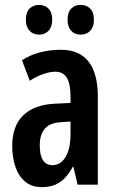

<svg xmlns="http://www.w3.org/2000/svg" viewBox="-20 -757 476 787"><path d="M230 -553Q305 -553 343 -504.5Q381 -456 381 -362V0H298L281 -73H278Q263 -45 245 -26.5Q227 -8 204.5 1Q182 10 151 10Q109 10 82 -13.5Q55 -37 42.5 -75.5Q30 -114 30 -157Q30 -241 75.5 -284.5Q121 -328 205 -332L269 -335V-362Q269 -413 254 -438Q239 -463 207 -463Q185 -463 158.5 -454Q132 -445 102 -426L70 -510Q104 -532 144.5 -542.5Q185 -553 230 -553ZM230 -256Q186 -254 164.5 -230.5Q143 -207 143 -161Q143 -120 156.5 -100Q170 -80 195 -80Q229 -80 249 -114Q269 -148 269 -207V-259ZM86 -676Q86 -707 101.5 -722Q117 -737 140 -737Q164 -737 179 -721.5Q194 -706 194 -676Q194 -647 179 -631Q164 -615 141 -615Q116 -615 101 -631Q86 -647 86 -676ZM257 -676Q257 -707 272 -722Q287 -737 310 -737Q335 -737 350 -721.5Q365 -706 365 -676Q365 -647 350 -631Q335 -615 311 -615Q286 -615 271.5 -631Q257 -647 257 -676Z"/></svg>

Font: Noto Sans Display ExtraCondensed SemiBold
Style: Regular
Weight: 600
Width: 2
Designer: Monotype Design Team
Foundry: Monotype Imaging Inc.
Version: Version 2.003